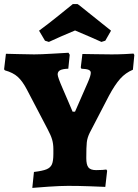

<svg xmlns="http://www.w3.org/2000/svg" viewBox="-26 -909 677 939"><path d="M140 -68Q182 -73 201.5 -81Q221 -89 228 -105.5Q235 -122 235 -156V-180Q235 -205 229 -226Q223 -247 207 -277L105 -472Q84 -512 61 -533Q38 -554 -2 -565L-6 -570L3 -646Q19 -646 61.5 -644.5Q104 -643 141 -643Q172 -643 231 -646.5Q290 -650 309 -651L315 -641L308 -573Q280 -572 268 -565.5Q256 -559 256 -545Q256 -532 281 -475Q306 -418 309 -410L329 -363H341L404 -507Q418 -539 418 -553Q418 -563 407.5 -567.5Q397 -572 372 -573L369 -579L377 -645Q416 -645 439 -644L520 -643Q551 -643 584 -644.5Q617 -646 627 -647L631 -640L624 -568Q588 -553 562 -524Q536 -495 507 -441L413 -260Q401 -236 398.5 -213Q396 -190 396 -136Q396 -103 406.5 -90Q417 -77 444 -77Q462 -77 475.5 -78Q489 -79 494 -80L498 -74L489 5Q468 4 413 2Q358 0 307 0Q270 0 210.5 4Q151 8 132 10ZM194 -710 165 -759Q214 -795 264.5 -836Q315 -877 330 -889H353Q353 -891 407 -847Q501 -772 517 -759L489 -710L470 -704Q429 -723 341 -760Q269 -730 213 -704Z"/></svg>

Font: Alegreya SC ExtraBold
Style: Regular
Weight: 800
Designer: Juan Pablo del Peral
Foundry: Huerta Tipografica
Version: Version 2.007; ttfautohint (v1.6)